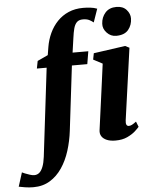

<svg xmlns="http://www.w3.org/2000/svg" viewBox="-201 -869 927 1174"><g transform="rotate(-5 263.0 -282.0)"><path d="M121.5 -595Q129 -640 147.5 -679.8Q166 -719.5 195.2 -750Q224.5 -780.5 264.2 -797.8Q304 -815 353.5 -815Q375 -815 397.5 -812.5Q420 -810 439.5 -802.5L411 -720.5Q401 -729 385.8 -737Q370.5 -745 346.5 -745Q322 -745 309 -732Q296 -719 289.5 -694.8Q283 -670.5 278.5 -635.5L266 -548H362.5L349.5 -470H255L207.5 -74Q200 -11 181.5 47.8Q163 106.5 132.2 152Q101.5 197.5 57.8 224.2Q14 251 -44 251Q-69.5 251 -94.8 247Q-120 243 -133.5 240L-106.5 154.5Q-102 157 -88.5 162.5Q-75 168 -59.2 173Q-43.5 178 -32 178Q-14.5 178 -1.2 166.8Q12 155.5 21.2 131.8Q30.5 108 35 71.5L100 -470H40L49 -516L113.5 -546ZM481 10.5Q449.5 10.5 428 1.5Q406.5 -7.5 396.2 -23.5Q386 -39.5 389 -61Q391.5 -81.5 395.8 -111.2Q400 -141 405 -178.8Q410 -216.5 416.2 -261.5Q422.5 -306.5 429.2 -357.8Q436 -409 443.5 -465L387.5 -494.5L395 -533L589.5 -560.5L615 -547.5L553.5 -107.5Q551 -89.5 555.2 -80.5Q559.5 -71.5 570 -71.5Q579 -71.5 589 -76.5Q599 -81.5 615.5 -94L628.5 -61Q621.5 -52 602.8 -35Q584 -18 553.8 -3.8Q523.5 10.5 481 10.5ZM540.5 -627Q507.5 -627 483.8 -652.2Q460 -677.5 462 -708Q464 -747.5 488.5 -775.2Q513 -803 557.5 -803Q597 -803 618.8 -778.5Q640.5 -754 640 -725Q639.5 -685 615.8 -656Q592 -627 540.5 -627Z"/></g></svg>

Font: Merriweather 36pt Black
Style: Italic
Weight: 900
Italic angle: -7.8°
Version: Version 2.101